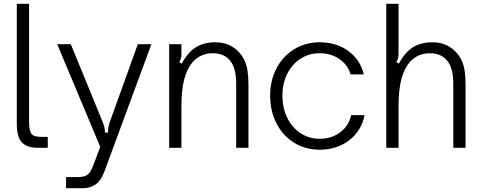

<svg xmlns="http://www.w3.org/2000/svg" viewBox="-20 -783 2553 1017"><path d="M183 0Q124 0 96.5 -28Q69 -56 69 -128V-763H134V-138Q134 -94 145.5 -76Q157 -58 197 -58H233V0Z M330 214V155H390Q425 155 441.5 144Q458 133 471 101L511 -5L283 -549H355L519 -149Q529 -126 532.5 -111Q536 -96 536 -81H552Q552 -97 554.5 -111.5Q557 -126 566 -149L710 -549H782L534 123Q513 178 483.5 196Q454 214 420 214Z M876 0V-549H941V-501Q941 -485 938.5 -475Q936 -465 929 -454L943 -446Q974 -505 1016.5 -532Q1059 -559 1121 -559Q1171 -559 1209 -536.5Q1247 -514 1269 -475Q1286 -444 1291 -409.5Q1296 -375 1296 -337V0H1231V-340Q1231 -411 1207 -450Q1176 -501 1107 -501Q1044 -501 1002 -456Q972 -422 956.5 -365.5Q941 -309 941 -217V0Z M1411 -277Q1411 -357 1444.5 -421Q1478 -485 1538 -522Q1598 -559 1673 -559Q1762 -559 1825 -513Q1888 -467 1907 -389H1837Q1822 -440 1777.5 -470.5Q1733 -501 1673 -501Q1617 -501 1572 -472Q1527 -443 1501.5 -392Q1476 -341 1476 -277Q1476 -211 1501.5 -159Q1527 -107 1572 -77.5Q1617 -48 1673 -48Q1737 -48 1782.5 -82.5Q1828 -117 1840 -173H1911Q1894 -89 1829 -39.5Q1764 10 1673 10Q1598 10 1538 -27Q1478 -64 1444.5 -129.5Q1411 -195 1411 -277Z M2026 0V-763H2091V-501Q2091 -485 2088.5 -475Q2086 -465 2079 -454L2093 -446Q2124 -505 2166.5 -532Q2209 -559 2271 -559Q2321 -559 2359 -536.5Q2397 -514 2419 -475Q2436 -444 2441 -409.5Q2446 -375 2446 -337V0H2381V-340Q2381 -411 2357 -450Q2325 -501 2257 -501Q2194 -501 2152 -456Q2122 -422 2106.5 -365.5Q2091 -309 2091 -217V0Z"/></svg>

Font: Open Sauce Sans Light
Style: Regular
Weight: 300
Designer: Alfredo Marco Pradil
Foundry: Creative Sauce Fz LLC
Version: Version 1.477